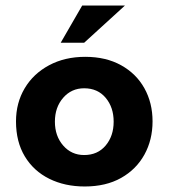

<svg xmlns="http://www.w3.org/2000/svg" viewBox="-20 -664 611 696"><path d="M38 -224Q38 -291 69.5 -344Q101 -397 158 -427.5Q215 -458 289 -458Q364 -458 419 -427.5Q474 -397 503.5 -344Q533 -291 533 -224Q533 -157 503.5 -103.5Q474 -50 419 -19Q364 12 287 12Q215 12 158.5 -16Q102 -44 70 -97Q38 -150 38 -224ZM179 -223Q179 -171 209 -136.5Q239 -102 285 -102Q334 -102 363 -136.5Q392 -171 392 -223Q392 -275 363 -309.5Q334 -344 285 -344Q239 -344 209 -309.5Q179 -275 179 -223ZM433 -644 285 -509H200L278 -644Z"/></svg>

Font: Reem Kufi Ink
Style: Bold
Weight: 700
Designer: Khaled Hosny
Version: Version 1.002